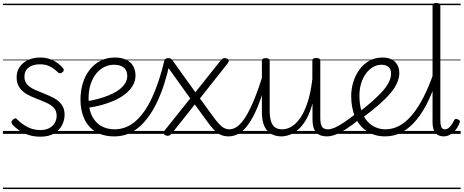

<svg xmlns="http://www.w3.org/2000/svg" viewBox="-20 -910 3151 1305"><path d="M254 19Q207 19 169 5.5Q131 -8 105 -27.5Q79 -47 64 -64Q57 -73 58 -81Q59 -89 68 -97Q77 -105 84 -105.5Q91 -106 98 -97Q127 -68 166.5 -47Q206 -26 255 -26Q289 -26 313.5 -38.5Q338 -51 351.5 -73Q365 -95 365 -124Q365 -157 345.5 -177.5Q326 -198 295 -212Q264 -226 229 -239Q194 -252 163 -269.5Q132 -287 112.5 -314.5Q93 -342 93 -386Q93 -424 113 -454Q133 -484 169 -501.5Q205 -519 254 -519Q291 -519 320.5 -508Q350 -497 372.5 -480.5Q395 -464 408 -447Q415 -439 413.5 -432Q412 -425 403 -418Q396 -412 388.5 -412Q381 -412 373 -419Q345 -446 317 -459.5Q289 -473 252 -473Q203 -473 174.5 -451Q146 -429 146 -388Q146 -355 166 -334.5Q186 -314 217 -300Q248 -286 283 -272.5Q318 -259 349 -242Q380 -225 399.5 -198Q419 -171 419 -129Q419 -93 401 -58.5Q383 -24 347 -2.5Q311 19 254 19ZM0 365H479V375H0ZM0 -20H479V0H0ZM0 -505H479V-500H0ZM0 -885H479V-875H0Z M758 17Q680 17 628.5 -15.5Q577 -48 552 -104.5Q527 -161 527 -232Q527 -294 543.5 -346.5Q560 -399 591 -437.5Q622 -476 664.5 -497.5Q707 -519 760 -519Q809 -519 840.5 -502.5Q872 -486 886.5 -458.5Q901 -431 901 -397Q901 -360 882.5 -328.5Q864 -297 832 -271.5Q800 -246 758.5 -227.5Q717 -209 670 -196Q623 -183 574 -177L573 -222Q609 -228 647 -238Q685 -248 720.5 -262.5Q756 -277 784 -296.5Q812 -316 828.5 -340.5Q845 -365 845 -394Q845 -431 821.5 -450.5Q798 -470 753 -470Q723 -470 692 -456Q661 -442 636.5 -413Q612 -384 597 -341Q582 -298 582 -240Q582 -169 605 -122.5Q628 -76 668 -53.5Q708 -31 758 -31Q769 -31 774.5 -23.5Q780 -16 780 -7Q780 2 774.5 9.5Q769 17 758 17ZM459 365H947V375H459ZM459 -20H947V0H459ZM459 -505H947V-500H459ZM459 -885H947V-875H459Z M758 17Q750 17 745.5 9.5Q741 2 741 -7.5Q741 -17 745.5 -24Q750 -31 758 -31Q838 -31 901.5 -86.5Q965 -142 1013.5 -246.5Q1062 -351 1097 -497Q1099 -506 1109.5 -507Q1120 -508 1129 -503Q1138 -498 1135 -488Q1102 -331 1048.5 -218Q995 -105 922.5 -44Q850 17 758 17ZM947 365H1047V375H947ZM947 -20H1047V0H947ZM947 -505H1047V-500H947ZM947 -885H1047V-875H947Z M1533 17Q1504 17 1480.5 6.5Q1457 -4 1432.5 -29.5Q1408 -55 1377 -100L1304 -200L1150 -6Q1140 5 1134 9Q1128 13 1118 13Q1108 12 1100.5 7.5Q1093 3 1092 -5Q1091 -13 1098 -22L1273 -241L1102 -480Q1091 -496 1100 -505.5Q1109 -515 1124 -515Q1134 -515 1140.5 -511.5Q1147 -508 1155 -496L1308 -283L1476 -494Q1485 -506 1491 -510.5Q1497 -515 1506 -515Q1518 -515 1525.5 -510.5Q1533 -506 1534.5 -498Q1536 -490 1528 -480L1339 -241L1421 -128Q1449 -89 1468.5 -68Q1488 -47 1504.5 -39Q1521 -31 1539 -31Q1548 -31 1552.5 -23.5Q1557 -16 1556.5 -7Q1556 2 1550.5 9.5Q1545 17 1533 17ZM1047 365H1628V375H1047ZM1047 -20H1628V0H1047ZM1047 -505H1628V-500H1047ZM1047 -885H1628V-875H1047Z M1533 17Q1522 17 1516.5 9.5Q1511 2 1511.5 -7Q1512 -16 1519 -23.5Q1526 -31 1539 -31Q1568 -31 1596 -52.5Q1624 -74 1651.5 -119Q1679 -164 1708 -234.5Q1737 -305 1767 -401Q1770 -411 1778.5 -412Q1787 -413 1794 -407.5Q1801 -402 1798 -391Q1772 -293 1744 -217Q1716 -141 1684 -89Q1652 -37 1615 -10Q1578 17 1533 17ZM1628 365V375ZM1628 -20V0ZM1628 -505V-500ZM1628 -885V-875Z M1893 17Q1856 17 1825.5 1.5Q1795 -14 1777.5 -51Q1760 -88 1760 -150V-496Q1760 -506 1766.5 -510.5Q1773 -515 1785 -515Q1799 -515 1806 -510.5Q1813 -506 1813 -496V-159Q1813 -116 1821.5 -87.5Q1830 -59 1848.5 -45Q1867 -31 1899 -31Q1930 -31 1961.5 -49.5Q1993 -68 2021 -108.5Q2049 -149 2070.5 -214Q2092 -279 2103 -372V-497Q2103 -507 2109.5 -511.5Q2116 -516 2130 -516Q2143 -516 2150 -511.5Q2157 -507 2157 -497V-109Q2157 -68 2168 -49.5Q2179 -31 2210 -31Q2219 -31 2223.5 -23.5Q2228 -16 2227.5 -7Q2227 2 2221 9.5Q2215 17 2204 17Q2181 17 2163 11.5Q2145 6 2132 -7Q2119 -20 2112 -40.5Q2105 -61 2104 -92V-207Q2087 -143 2062 -99.5Q2037 -56 2008 -30.5Q1979 -5 1949.5 6Q1920 17 1893 17ZM1628 365H2299V375H1628ZM1628 -20H2299V0H1628ZM1628 -505H2299V-500H1628ZM1628 -885H2299V-875H1628Z M2203 17Q2192 17 2186.5 9.5Q2181 2 2181.5 -7Q2182 -16 2189 -23.5Q2196 -31 2209 -31Q2228 -31 2253.5 -41.5Q2279 -52 2315 -76Q2351 -100 2403 -140Q2411 -146 2418.5 -143.5Q2426 -141 2430.5 -133.5Q2435 -126 2434.5 -117.5Q2434 -109 2426 -102Q2371 -57 2329.5 -31Q2288 -5 2257.5 6Q2227 17 2203 17ZM2298 365V375ZM2298 -20V0ZM2298 -505V-500ZM2298 -885V-875Z M2418 -146Q2474 -189 2515.5 -226Q2557 -263 2584.5 -295Q2612 -327 2625 -355.5Q2638 -384 2638 -410Q2638 -441 2620 -455.5Q2602 -470 2572 -470Q2543 -470 2516 -454.5Q2489 -439 2468 -411Q2447 -383 2435 -344.5Q2423 -306 2423 -260Q2423 -199 2437.5 -155.5Q2452 -112 2477.5 -84.5Q2503 -57 2534.5 -44Q2566 -31 2599 -31Q2609 -31 2614.5 -23.5Q2620 -16 2620 -7Q2620 2 2614.5 9.5Q2609 17 2599 17Q2527 17 2475 -17Q2423 -51 2395 -113Q2367 -175 2367 -257Q2367 -306 2381.5 -353Q2396 -400 2423.5 -437.5Q2451 -475 2490.5 -497Q2530 -519 2580 -519Q2620 -519 2645 -504.5Q2670 -490 2682 -466.5Q2694 -443 2694 -415Q2694 -382 2679.5 -348Q2665 -314 2635 -278Q2605 -242 2559 -201.5Q2513 -161 2451 -115ZM2299 365H2787V375H2299ZM2299 -20H2787V0H2299ZM2299 -505H2787V-500H2299ZM2299 -885H2787V-875H2299Z M2598 17Q2590 17 2585.5 9.5Q2581 2 2581 -7Q2581 -16 2585.5 -23.5Q2590 -31 2598 -31Q2649 -31 2694 -55Q2739 -79 2779.5 -127Q2820 -175 2856.5 -245.5Q2893 -316 2926 -410Q2930 -419 2938.5 -419.5Q2947 -420 2954 -414.5Q2961 -409 2958 -399Q2929 -305 2893 -228.5Q2857 -152 2812 -97Q2767 -42 2714 -12.5Q2661 17 2598 17ZM2787 365V375ZM2787 -20V0ZM2787 -505V-500ZM2787 -885V-875Z M2996 17Q2959 17 2939.5 -6.5Q2920 -30 2920 -78V-871Q2920 -881 2926.5 -885.5Q2933 -890 2945 -890Q2959 -890 2966 -885.5Q2973 -881 2973 -871V-90Q2973 -63 2979.5 -47Q2986 -31 3004 -31Q3016 -31 3026 -37.5Q3036 -44 3046 -57.5Q3056 -71 3067 -93Q3071 -101 3078 -102Q3085 -103 3093 -98Q3102 -95 3105 -88.5Q3108 -82 3104 -76Q3093 -46 3075.5 -25.5Q3058 -5 3037.5 6Q3017 17 2996 17ZM2787 365H3111V375H2787ZM2787 -20H3111V0H2787ZM2787 -505H3111V-500H2787ZM2787 -885H3111V-875H2787Z"/></svg>

Font: Playwrite GB S Guides
Style: Regular
Weight: 400
Designer: Veronika Burian, José Scaglione
Foundry: TypeTogether
Version: Version 1.003